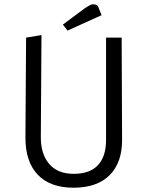

<svg xmlns="http://www.w3.org/2000/svg" viewBox="-20 -866 692 898"><path d="M476 -211V-690H549L551 -215Q552 -106 493 -47Q434 12 324 12Q214 12 156 -49.5Q98 -111 99 -225L102 -690L174 -702L171 -227Q170 -147 209.5 -100Q249 -53 324.5 -53Q400 -53 438 -93.5Q476 -134 476 -211ZM438 -838 455 -795 296 -723 274 -751 356 -812Q400 -846 415 -846Q430 -846 438 -838Z"/></svg>

Font: Ruluko
Style: Regular
Weight: 400
Designer: Ana Sanfelippo, Angelica Diaz, Meme Hernandez
Foundry: Ana Sanfelippo, Angelica Diaz y Meme Hernandez
Version: Version 1.001